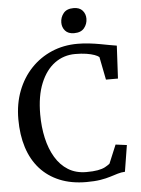

<svg xmlns="http://www.w3.org/2000/svg" viewBox="-62 -999 779 1059"><g transform="rotate(-5 327.0 -470.0)"><path d="M373.5 11Q290 11 225.8 -15.5Q161.5 -42 117.5 -91.2Q73.5 -140.5 51.2 -210.2Q29 -280 29 -366.5Q29 -452 56.2 -523Q83.5 -594 132.5 -645.5Q181.5 -697 247 -725Q312.5 -753 389.5 -753Q424 -753 455.2 -749.2Q486.5 -745.5 514 -740.5Q541.5 -735.5 564.8 -731Q588 -726.5 605.5 -724L596 -542.5H529.5L504.5 -669.5Q496.5 -676.5 478.8 -683Q461 -689.5 434.2 -693.8Q407.5 -698 372 -698Q309 -698 259.2 -661.8Q209.5 -625.5 180.5 -555.2Q151.5 -485 151.5 -382.5Q151.5 -313 165.2 -251.8Q179 -190.5 206.8 -143.8Q234.5 -97 277.2 -70.5Q320 -44 378 -44Q416 -44 440.8 -48.5Q465.5 -53 481.2 -61.2Q497 -69.5 508.5 -79L551 -181L613 -173L589.5 -27Q568.5 -26 548.8 -20Q529 -14 506 -6.8Q483 0.5 451 5.8Q419 11 373.5 11ZM377 -813Q344.5 -813 328 -831.8Q311.5 -850.5 311.5 -877Q311.5 -906 329.5 -928.5Q347.5 -951 385 -951H386Q418.5 -951 435 -932.2Q451.5 -913.5 451.5 -887Q451.5 -858 433.5 -835.5Q415.5 -813 378 -813Z"/></g></svg>

Font: Merriweather Light 18pt
Style: Regular
Weight: 400
Version: Version 2.100